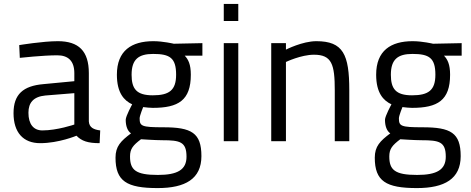

<svg xmlns="http://www.w3.org/2000/svg" viewBox="-20 -720 2402 979"><path d="M433 -347C433 -460 381 -510 275 -510C198 -510 78 -490 78 -490L81 -425C81 -425 199 -438 272 -438C327 -438 359 -410 359 -347V-306L201 -291C98 -282 49 -239 49 -143C49 -45 98 10 185 10C280 10 370 -28 370 -28C396 -1 428 10 488 10L491 -55C459 -59 435 -69 433 -101ZM359 -245V-85C359 -85 272 -55 196 -55C151 -55 125 -87 125 -145C125 -196 150 -227 211 -233Z M784 239C925 239 1007 192 1007 76C1007 -43 956 -71 813 -71C701 -71 692 -77 692 -117C692 -130 710 -174 710 -174C721 -172 750 -170 759 -170C889 -170 953 -208 953 -339C953 -392 940 -417 922 -436H1012V-500L866 -497C866 -497 812 -510 762 -510C651 -510 576 -462 576 -339C576 -246 613 -207 654 -188C654 -188 621 -128 621 -109C621 -78 630 -52 648 -40C596 -1 569 26 569 84C569 204 626 239 784 239ZM808 -5C898 -5 931 3 931 79C931 145 886 172 785 172C672 172 643 147 643 78C643 39 658 21 699 -10C699 -10 772 -5 808 -5ZM759 -234C676 -234 651 -267 651 -339C651 -418 687 -445 761 -445C846 -445 878 -425 878 -339C878 -260 843 -234 759 -234Z M1121 0H1195V-500H1121ZM1121 -613H1195V-700H1121Z M1438 0V-404C1438 -404 1515 -441 1581 -441C1672 -441 1687 -392 1687 -259V0H1761V-260C1761 -442 1730 -510 1593 -510C1522 -510 1438 -467 1438 -467V-500H1363V0Z M2106 239C2247 239 2329 192 2329 76C2329 -43 2278 -71 2135 -71C2023 -71 2014 -77 2014 -117C2014 -130 2032 -174 2032 -174C2043 -172 2072 -170 2081 -170C2211 -170 2275 -208 2275 -339C2275 -392 2262 -417 2244 -436H2334V-500L2188 -497C2188 -497 2134 -510 2084 -510C1973 -510 1898 -462 1898 -339C1898 -246 1935 -207 1976 -188C1976 -188 1943 -128 1943 -109C1943 -78 1952 -52 1970 -40C1918 -1 1891 26 1891 84C1891 204 1948 239 2106 239ZM2130 -5C2220 -5 2253 3 2253 79C2253 145 2208 172 2107 172C1994 172 1965 147 1965 78C1965 39 1980 21 2021 -10C2021 -10 2094 -5 2130 -5ZM2081 -234C1998 -234 1973 -267 1973 -339C1973 -418 2009 -445 2083 -445C2168 -445 2200 -425 2200 -339C2200 -260 2165 -234 2081 -234Z"/></svg>

Font: TitilliumText22L
Style: 400 wt
Weight: 400
Designer: Campivisivi
Foundry: Campivisivi
Version: 1.000